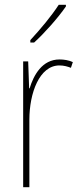

<svg xmlns="http://www.w3.org/2000/svg" viewBox="-20 -784 336 804"><path d="M256 -757V-764H226C194 -715 152 -665 107 -616V-606H123C166 -645 223 -709 256 -757ZM229 -535C157 -535 121 -470 104 -414H102L98 -527H77V0H103V-283C103 -394 145 -510 229 -510C248 -510 264 -505 277 -500L285 -524C268 -532 248 -535 229 -535Z"/></svg>

Font: Noto Sans Sinhala Condensed Thin
Style: Regular
Weight: 100
Width: 3
Designer: Jelle Bosma - Monotype Design Team
Foundry: Monotype Imaging Inc.
Version: Version 2.006